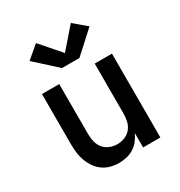

<svg xmlns="http://www.w3.org/2000/svg" viewBox="-182 -898 965 1031"><g transform="rotate(-30 300.0 -382.5)"><path d="M257 8Q231 8 205 1Q179 -6 158 -21.5Q137 -37 122 -59Q107 -81 98 -106Q89 -131 86 -157.5Q83 -184 83 -210V-520H190V-210Q190 -186 195.5 -162.5Q201 -139 216 -120.5Q231 -102 253.5 -93Q276 -84 300 -84Q324 -84 346.5 -93Q369 -102 384 -120.5Q399 -139 404.5 -162.5Q410 -186 410 -210V-520H517V0H410V-89Q400 -67 385 -48Q370 -29 349.5 -16Q329 -3 305 2.5Q281 8 257 8ZM354 -587H246L114 -707L192 -773L300 -649L408 -773L486 -707Z"/></g></svg>

Font: Zed Mono Semibold Extended
Style: Regular
Weight: 600
Width: 7
Monospace: yes
Designer: Belleve Invis
Foundry: Belleve Invis
Version: Version 1.0.0; ttfautohint (v1.8.4)